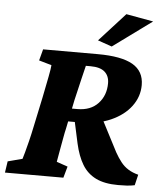

<svg xmlns="http://www.w3.org/2000/svg" viewBox="-62 -814 750 873"><g transform="rotate(5 312.5 -377.5)"><path d="M-7.8 0 0 -51.8 66.4 -69.3Q69.3 -78.1 75.2 -99.6Q81.1 -121.1 88.9 -152.3Q96.7 -183.6 104.5 -221.7L132.8 -355.5Q144.5 -414.1 151.9 -451.7Q159.2 -489.3 160.2 -504.9L102.5 -521.5L116.2 -573.2H366.2Q473.6 -573.2 525.4 -543.5Q577.1 -513.7 577.1 -450.2Q577.1 -397.5 544.4 -353.5Q511.7 -309.6 452.1 -283.2Q392.6 -256.8 309.6 -256.8H237.3L251 -316.4H294.9Q355.5 -316.4 389.6 -353Q423.8 -389.6 423.8 -445.3Q423.8 -478.5 402.8 -497.1Q381.8 -515.6 337.9 -515.6H316.4Q315.4 -511.7 311.5 -495.6Q307.6 -479.5 301.8 -455.6Q295.9 -431.6 290 -405.3Q284.2 -378.9 278.3 -355.5L251 -221.7Q247.1 -206.1 243.2 -183.6Q239.3 -161.1 234.9 -138.2Q230.5 -115.2 227.5 -96.7Q224.6 -78.1 222.7 -69.3L273.4 -51.8L258.8 0ZM509.8 11.7Q447.3 11.7 407.7 -7.8Q368.2 -27.3 345.2 -65.4Q322.3 -103.5 309.6 -160.2L285.2 -272.5L403.3 -299.8L488.3 -135.7Q502 -111.3 516.6 -92.8Q531.2 -74.2 550.8 -62Q570.3 -49.8 596.7 -43L585 5.9Q566.4 9.8 548.3 10.7Q530.3 11.7 509.8 11.7ZM425.8 -613.3 361.3 -635.7 479.5 -765.6 603.5 -743.2Z"/></g></svg>

Font: Crimson Pro ExtraBold
Style: Italic
Weight: 800
Italic angle: -12°
Designer: Jacques Le Bailly
Foundry: Baron von Fonthausen
Version: Version 1.003